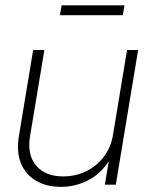

<svg xmlns="http://www.w3.org/2000/svg" viewBox="-20 -707 570 735"><path d="M212.9 8.3Q158.2 8.3 118.4 -14.9Q78.6 -38.1 60.5 -81.3Q42.5 -124.5 52.2 -185.1L106.9 -515.6H149.9L95.2 -187Q83 -114.7 118.2 -73.2Q153.3 -31.7 222.2 -31.7Q268.6 -31.7 308.8 -51Q349.1 -70.3 376.7 -106.2Q404.3 -142.1 412.6 -190.9L466.3 -515.6H508.8L423.3 0H381.3L396.5 -89.8Q363.8 -40 315.4 -15.9Q267.1 8.3 212.9 8.3ZM456.5 -686.5 450.2 -648.9H209.5L215.8 -686.5Z"/></svg>

Font: Inter Display ExtraLight
Style: Italic
Weight: 200
Italic angle: -9.39999°
Designer: Rasmus Andersson
Foundry: rsms
Version: Version 4.000;git-a52131595